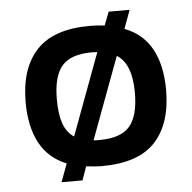

<svg xmlns="http://www.w3.org/2000/svg" viewBox="-46 -574 673 674"><g transform="rotate(-5 290.5 -237.0)"><path d="M144 54 168 -10Q104 -36 73.5 -93.5Q43 -151 43 -237Q43 -356 103 -420Q163 -484 290 -484Q319 -484 343 -481L361 -528H435L411 -463Q476 -438 507 -380.5Q538 -323 538 -237Q538 -118 478.5 -54Q419 10 290 10Q275 10 261.5 8.5Q248 7 235 6L218 54ZM202 -102 309 -390Q305 -390 300 -390.5Q295 -391 290 -391Q216 -391 184.5 -355Q153 -319 153 -237Q153 -185 164.5 -152Q176 -119 202 -102ZM290 -82Q365 -82 396.5 -118.5Q428 -155 428 -237Q428 -339 376 -371L269 -83Q274 -82 279.5 -82Q285 -82 290 -82Z"/></g></svg>

Font: Kanit
Style: Regular
Weight: 400
Designer: Katatrad Team
Foundry: CadsonDemak
Version: Version 2.000; ttfautohint (v1.8.3)